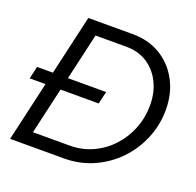

<svg xmlns="http://www.w3.org/2000/svg" viewBox="-126 -853 1004 985"><g transform="rotate(20 376.0 -360.0)"><path d="M16 -326 32 -394H409L393 -326ZM77 0 93 -72H326Q395 -72 453 -99Q511 -126 554 -173Q597 -220 620.5 -280Q644 -340 644 -406Q644 -476 617 -530.5Q590 -585 541.5 -616.5Q493 -648 427 -648H224L240 -720H435Q523 -720 588.5 -680Q654 -640 691 -570.5Q728 -501 728 -412Q728 -331 697.5 -256.5Q667 -182 612 -124.5Q557 -67 482.5 -33.5Q408 0 321 0ZM28 0 193 -720H275L110 0Z"/></g></svg>

Font: Instrument Sans
Style: Italic
Weight: 400
Italic angle: -13°
Designer: Rodrigo Fuenzalida
Foundry: fragTYPE
Version: Version 1.000;gftools[0.9.28]